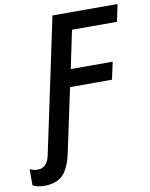

<svg xmlns="http://www.w3.org/2000/svg" viewBox="-198 -787 863 1101"><g transform="rotate(-10 233.5 -237.0)"><path d="M-29 240Q41 240 78.5 202.5Q116 165 135 74L213 -292H457L479 -393H235L281 -614H543L564 -714H185L19 70Q4 142 -51 142Q-77 142 -97 131V225Q-73 240 -29 240Z"/></g></svg>

Font: Noto Sans UI Medium
Style: Italic
Weight: 500
Italic angle: -12°
Designer: Monotype Design Team
Foundry: Monotype Imaging Inc.
Version: Version 1.901